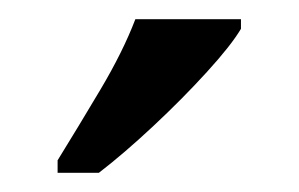

<svg xmlns="http://www.w3.org/2000/svg" viewBox="-20 -786 311 200"><path d="M40 -619Q61 -653 84.5 -692.5Q108 -732 121 -766H231V-756Q221 -739 195.5 -711Q170 -683 139.5 -654.5Q109 -626 83 -606H40Z"/></svg>

Font: Noto Serif Tamil Condensed Medium
Style: Regular
Weight: 500
Width: 3
Designer: Indian Type Foundry, Tom Grace, and the Monotype Design Team
Foundry: Monotype Imaging Inc.
Version: Version 2.004; ttfautohint (v1.8.4.7-5d5b)